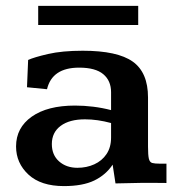

<svg xmlns="http://www.w3.org/2000/svg" viewBox="-20 -629 609 660"><path d="M199.7 10.7Q120.6 10.7 77.9 -28.8Q35.2 -68.4 35.2 -125.5Q35.2 -189.9 89.1 -228Q143.1 -266.1 237.8 -266.1Q269 -266.1 300.5 -262.2Q332 -258.3 361.8 -250.5V-312Q361.8 -351.6 335 -374Q308.1 -396.5 252 -396.5Q159.2 -396.5 141.6 -322.3L72.8 -329.1L76.7 -422.9Q96.7 -432.1 145.3 -443.4Q193.8 -454.6 264.6 -454.6Q383.8 -454.6 436.3 -417.2Q488.8 -379.9 488.8 -293.9V-125Q488.8 -95.7 491.7 -83.5Q494.6 -71.3 503.2 -68.8Q511.7 -66.4 529.3 -66.4H552.2V0Q546.4 0 530.3 -0.2Q514.2 -0.5 497.3 -0.5Q480.5 -0.5 472.7 -0.5Q445.8 0 424.3 0.5Q402.8 1 377 1.5L367.2 -63Q343.8 -27.8 304 -8.5Q264.2 10.7 199.7 10.7ZM246.1 -52.2Q277.8 -52.2 304.2 -64.2Q330.6 -76.2 346.2 -99.4Q361.8 -122.6 361.8 -156.2V-206.1Q338.4 -212.4 316.2 -215.6Q293.9 -218.8 272 -218.8Q218.8 -218.8 188.5 -196.3Q158.2 -173.8 158.2 -133.8Q158.2 -96.2 183.1 -74.2Q208 -52.2 246.1 -52.2ZM111.3 -543V-608.9H455.1V-543Z"/></svg>

Font: Kameron SemiBold
Style: Regular
Weight: 600
Designer: Vernon Adams
Foundry: Vernon Adams
Version: Version 1.100